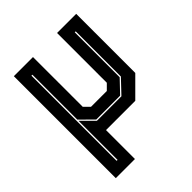

<svg xmlns="http://www.w3.org/2000/svg" viewBox="-209 -665 1004 1004"><g transform="rotate(-45 293.0 -163.0)"><path d="M62.5 214V-540H204V-172L234.5 -141.5H351.5L382 -172V-540H523.5V-103L420.5 0H204V214ZM129.5 153H136.5V-136L204.5 -68H386L457 -143V-477H450V-145L383.5 -75H207L136.5 -145V-477H129.5Z"/></g></svg>

Font: Tourney Expanded ExtraBold
Style: Regular
Weight: 800
Width: 7
Designer: Tyler Finck
Foundry: Etcetera Type Co
Version: Version 1.010; ttfautohint (v1.8.3)